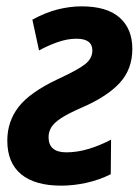

<svg xmlns="http://www.w3.org/2000/svg" viewBox="-20 -575 438 605"><path d="M173 10Q90 10 46.5 -26Q3 -62 3 -132Q3 -192 38.5 -238Q74 -284 163 -326Q226 -355 248.5 -373Q271 -391 271 -416Q271 -453 221 -453Q192 -453 161 -442Q130 -431 103 -416L82 -513Q124 -536 162.5 -545.5Q201 -555 237 -555Q317 -555 357 -519.5Q397 -484 397 -421Q397 -357 357.5 -314Q318 -271 240 -237Q196 -218 173 -203Q150 -188 141.5 -173.5Q133 -159 133 -143Q133 -95 189 -95Q224 -95 260 -106Q296 -117 330 -135L329 -26Q293 -8 252.5 1Q212 10 173 10Z"/></svg>

Font: Noto Sans Condensed
Style: Bold Italic
Weight: 700
Width: 3
Italic angle: -12°
Designer: Monotype Design Team
Foundry: Monotype Imaging Inc.
Version: Version 2.013; ttfautohint (v1.8.4.7-5d5b)